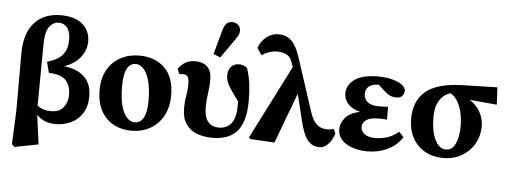

<svg xmlns="http://www.w3.org/2000/svg" viewBox="-58 -946 3456 1306"><g transform="rotate(5 1670.0 -293.5)"><path d="M213 -523 209 -99Q231 -83 253.5 -76.5Q276 -70 303 -70Q361 -70 388.5 -106Q416 -142 416 -192Q416 -253 383 -289.5Q350 -326 266 -328L247 -402Q327 -426 355.5 -465.5Q384 -505 384 -560Q384 -619 362 -646.5Q340 -674 304 -674Q267 -674 240.5 -640.5Q214 -607 213 -523ZM58 176 68 -50V-438Q68 -582 134 -654Q200 -726 312 -726Q410 -726 462 -681.5Q514 -637 514 -562Q514 -510 479 -460.5Q444 -411 366 -382Q456 -372 505 -324.5Q554 -277 554 -194Q554 -124 524.5 -77.5Q495 -31 446.5 -8Q398 15 341 15Q304 15 272 3Q240 -9 212 -36L239 163L77 194Z M858 15Q791 15 737 -14Q683 -43 651.5 -100.5Q620 -158 620 -241Q620 -323 652.5 -380.5Q685 -438 741.5 -468.5Q798 -499 870 -499Q976 -499 1042 -435.5Q1108 -372 1108 -249Q1108 -166 1075 -106.5Q1042 -47 985.5 -16Q929 15 858 15ZM875 -44Q917 -44 937.5 -83Q958 -122 958 -196Q958 -282 942.5 -336Q927 -390 902.5 -415Q878 -440 851 -440Q770 -440 770 -283Q770 -198 785 -145Q800 -92 824.5 -68Q849 -44 875 -44Z M1413 15Q1352 15 1304.5 -3.5Q1257 -22 1230 -62.5Q1203 -103 1203 -169Q1203 -215 1210.5 -254.5Q1218 -294 1218 -336Q1218 -371 1208 -385Q1198 -399 1177 -399Q1165 -399 1151 -397L1137 -431Q1153 -459 1183 -476.5Q1213 -494 1251 -494Q1304 -494 1334 -465.5Q1364 -437 1364 -378Q1364 -333 1356.5 -282Q1349 -231 1349 -190Q1349 -58 1451 -58Q1502 -58 1533.5 -95.5Q1565 -133 1565 -214Q1565 -223 1565 -231.5Q1565 -240 1565 -247Q1527 -297 1501.5 -338Q1476 -379 1476 -415Q1476 -457 1497.5 -478Q1519 -499 1550 -499Q1569 -499 1582 -493.5Q1595 -488 1606 -478Q1623 -429 1630 -376Q1637 -323 1637 -260Q1637 -178 1620 -124Q1603 -70 1572 -40Q1541 -10 1500.5 2.5Q1460 15 1413 15ZM1371 -554 1415 -714Q1425 -752 1440 -766.5Q1455 -781 1478 -781Q1502 -781 1519 -766.5Q1536 -752 1536 -727Q1536 -708 1526.5 -691.5Q1517 -675 1500 -651L1418 -534Z M2142 15Q2114 15 2090 1.5Q2066 -12 2046.5 -47Q2027 -82 2011 -147L1965 -334L1836 10L1671 1L1661 -11L1915 -511L1908 -533Q1896 -575 1870 -591.5Q1844 -608 1802 -608Q1771 -608 1743.5 -598Q1716 -588 1696 -574L1665 -621Q1681 -668 1718 -697Q1755 -726 1801 -726Q1853 -726 1887.5 -693.5Q1922 -661 1947 -585L2068 -215Q2083 -171 2102 -148.5Q2121 -126 2142.5 -118Q2164 -110 2186 -110Q2209 -110 2230 -117L2243 -87Q2237 -63 2222.5 -39.5Q2208 -16 2188 -0.5Q2168 15 2142 15Z M2472 15Q2416 15 2369.5 -0.5Q2323 -16 2295 -45.5Q2267 -75 2267 -118Q2267 -159 2297 -196Q2327 -233 2397 -249Q2342 -263 2314.5 -294Q2287 -325 2287 -365Q2287 -422 2339.5 -460.5Q2392 -499 2502 -499Q2570 -499 2623 -479.5Q2676 -460 2689 -425Q2689 -398 2675.5 -382.5Q2662 -367 2634 -367Q2612 -367 2592.5 -375.5Q2573 -384 2539 -416L2509 -443Q2508 -443 2506 -443Q2504 -443 2502 -443Q2466 -443 2442.5 -425Q2419 -407 2419 -372Q2419 -340 2444 -318.5Q2469 -297 2523 -297Q2538 -297 2550 -297.5Q2562 -298 2585 -299V-212Q2560 -214 2547.5 -214Q2535 -214 2524 -214Q2469 -214 2443 -195Q2417 -176 2417 -147Q2417 -121 2441.5 -100.5Q2466 -80 2515 -80Q2553 -80 2594 -91.5Q2635 -103 2675 -137L2707 -103Q2674 -48 2610.5 -16.5Q2547 15 2472 15Z M2986 15Q2919 15 2865 -14.5Q2811 -44 2779.5 -99.5Q2748 -155 2748 -233Q2748 -355 2826 -420Q2904 -485 3073 -490L3314 -496L3320 -378L3134 -395Q3181 -364 3206 -319Q3231 -274 3231 -221Q3231 -158 3201 -104.5Q3171 -51 3116 -18Q3061 15 2986 15ZM2898 -257Q2898 -161 2926.5 -102.5Q2955 -44 3003 -44Q3046 -44 3067 -92.5Q3088 -141 3088 -212Q3088 -257 3078.5 -300.5Q3069 -344 3049.5 -378Q3030 -412 3000 -428Q2954 -415 2926 -371.5Q2898 -328 2898 -257Z"/></g></svg>

Font: Source Serif Pro
Style: Bold
Weight: 700
Designer: Frank Grießhammer
Foundry: Adobe Systems Incorporated
Version: Version 3.001;hotconv 1.0.111;makeotfexe 2.5.65597